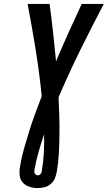

<svg xmlns="http://www.w3.org/2000/svg" viewBox="-20 -755 550 980"><path d="M173 205Q151 205 130.5 198.5Q110 192 96.5 177Q83 162 80.5 140.5Q78 119 82 97Q89 51 102 5.5Q115 -40 129 -85Q143 -130 159.5 -175Q176 -220 193 -264Q181 -384 162 -501.5Q143 -619 121 -735H233Q243 -662 251 -589Q259 -516 266 -442Q297 -516 330 -589Q363 -662 397 -735H510Q448 -618 389.5 -499Q331 -380 279 -259Q281 -212 282.5 -165Q284 -118 283.5 -70.5Q283 -23 280.5 25Q278 73 270 121Q267 138 260 155Q253 172 239 184Q225 196 207.5 200.5Q190 205 173 205ZM173 140Q178 140 182 137.5Q186 135 188.5 131Q191 127 192.5 122.5Q194 118 194 113Q202 67 204 21Q206 -25 205 -70Q190 -25 177 20Q164 65 156 111Q155 116 155 121Q155 126 157.5 130.5Q160 135 164 137.5Q168 140 173 140Z"/></svg>

Font: Iosevka Curly Slab Oblique
Style: Bold
Weight: 700
Italic angle: -9°
Monospace: yes
Designer: Belleve Invis
Foundry: Belleve Invis
Version: Version 11.1.0; ttfautohint (v1.8.3)